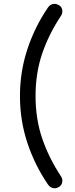

<svg xmlns="http://www.w3.org/2000/svg" viewBox="-20 -828 393 1010"><path d="M291 155Q275 165 259 161.5Q243 158 232 142Q163 41 124 -76.5Q85 -194 85 -323Q85 -451 124 -569Q163 -687 232 -788Q243 -804 259 -807Q275 -810 291 -800Q305 -792 307.5 -775.5Q310 -759 301 -745Q237 -649 202 -546.5Q167 -444 167 -323Q167 -202 202 -99.5Q237 3 301 100Q310 113 307.5 129.5Q305 146 291 155Z"/></svg>

Font: Zen Maru Gothic Medium
Style: Regular
Weight: 500
Designer: Yoshimichi Ohira
Foundry: Positype
Version: Version 1.001